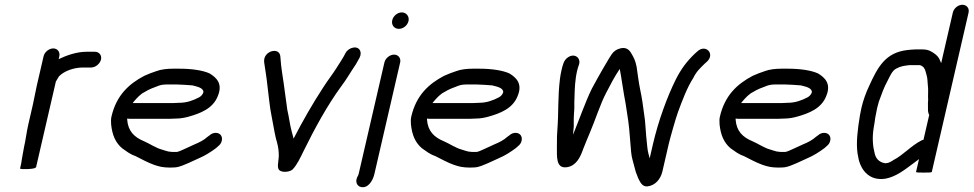

<svg xmlns="http://www.w3.org/2000/svg" viewBox="-20 -724 4082 805"><path d="M203.3 -521C185.6 -521 166.8 -506 162.7 -488L134.3 -365C128.3 -339.1 123.6 -310 117.3 -283L98.6 -202C91.6 -171.4 87.7 -137.3 80.7 -107C77.7 -94.2 72.9 -60.4 70.5 -50C70.3 -46 69.4 -40.7 67.8 -34L64.2 -18C63.4 -14.5 81 -15 87 -15C97.4 -15 129.6 -15.6 131.5 -24L214.2 -382C217.9 -387.1 223.4 -398.7 227.3 -404C249.3 -426.5 289.9 -441 327.8 -441H362.8C380.2 -441 399.5 -456.9 403.5 -474.5C407.6 -492.1 395.5 -507 378.1 -507H343.1C300.9 -507 258.5 -491.6 225.9 -476L228.7 -488C232.8 -506 221 -521 203.3 -521Z M536.4 -292C543.9 -302.2 560.9 -320.9 569.5 -327C574.6 -331.7 580.1 -335.3 586 -338C603.9 -349.4 625.4 -357.4 646.3 -365C658 -369.6 674.5 -370 689.4 -370H717.4C729.8 -370 776.7 -367.1 786.5 -366C804.3 -361.3 832.7 -356.6 833 -338C830.8 -328.3 822.5 -320 815 -316C791.3 -303.5 763.7 -293 731.6 -293C724.2 -292.3 716.7 -292 709.4 -292ZM884.6 -167C875.2 -167 866.8 -163.7 859.2 -157L849.6 -150C836 -137.1 814.4 -126.2 796.5 -119L752.9 -99C743.7 -95.3 732.9 -89.1 722.1 -87H701.1C687.9 -88.2 683.4 -88.7 674.2 -92L658.4 -97C633.1 -103.7 607.1 -122 583.5 -132C542.7 -148.8 516.9 -174.4 513.3 -222C513.6 -223.3 513.6 -225 513.4 -227C515.9 -226.3 518.5 -226 521.2 -226H694.2C702.2 -226 710.9 -226.3 720.4 -227C737.7 -227 756.5 -230.9 771.3 -235C820.4 -248.8 872.9 -269 893.1 -321C915.4 -373.9 886.6 -399 859 -416C829.9 -429.4 782.6 -436 732.7 -436H704.7C681.3 -436 654.6 -433.1 636.4 -426C619.9 -420.5 600.1 -413.4 584.7 -406C520.7 -372.3 468 -324.7 447.3 -235C445.3 -226.3 444.8 -215.7 445.9 -203C450.4 -158.4 464 -125.8 492.5 -102C509.8 -90 524.8 -77.4 547.2 -70C573.2 -57.1 597.2 -43.3 625.6 -33L641.5 -28C659 -22.3 686.3 -20.2 712.1 -22C733.5 -23.2 753 -33.5 769.2 -40L812.9 -60C839.1 -70.8 863.7 -86.7 885.8 -103L894.6 -111C902.7 -117 907.8 -124.7 909.9 -134C914.2 -152.5 903.1 -167 884.6 -167Z M1087.3 -469 1087.7 -462C1092.7 -427.1 1097.8 -398.4 1101.6 -362C1107.1 -320.6 1110.5 -275.5 1118.7 -237C1125.1 -206 1129.7 -173.7 1136.5 -145L1141.9 -125C1146.5 -107.7 1149.1 -90.4 1148.9 -69C1148.2 -44.1 1137.2 -15.6 1156.6 -7C1172 -0.2 1196.8 -4.2 1207.2 -14C1225.7 -33.5 1238.6 -61.6 1253 -91C1298.9 -184.4 1352.1 -282.1 1410.6 -362C1433.4 -391.8 1450.9 -423.5 1471.8 -454L1483.7 -475C1490.2 -485.8 1494.4 -496.4 1490.9 -508.5C1483.1 -535.4 1442.3 -526.8 1428.9 -502C1418 -479.4 1404 -460.8 1391.6 -440C1373.1 -410.7 1353.4 -386.5 1334.2 -356C1290.6 -289.2 1249.2 -217 1211 -143C1210.1 -147.7 1209 -151.7 1207.8 -155L1202.4 -175C1195.3 -201.5 1191.6 -234.3 1184.7 -263C1181.2 -287.5 1177.8 -312.6 1174.3 -339C1168.3 -389.8 1158.2 -436.7 1155.4 -487C1152.3 -528.1 1087.3 -511.6 1087.3 -469Z M1591.7 -462 1483.6 6C1482.5 10.8 1479.6 14.8 1477.6 19C1468.6 38.6 1477.2 55.5 1491.3 59.5C1521.8 68.3 1543 34.8 1549.6 6L1657.7 -462C1661.8 -480 1650 -495 1632.3 -495C1614.6 -495 1595.8 -480 1591.7 -462ZM1624.5 -639C1620.1 -620 1632.4 -603 1652.2 -603C1670.8 -603 1688.6 -617.5 1692.8 -636C1697.1 -654.7 1683.8 -672 1665.1 -672C1646.6 -672 1628.8 -657.5 1624.5 -639Z M1793.4 -292C1800.9 -302.2 1817.9 -320.9 1826.5 -327C1831.6 -331.7 1837.1 -335.3 1843 -338C1860.9 -349.4 1882.4 -357.4 1903.3 -365C1915 -369.6 1931.5 -370 1946.4 -370H1974.4C1986.8 -370 2033.7 -367.1 2043.5 -366C2061.3 -361.3 2089.7 -356.6 2090 -338C2087.8 -328.3 2079.5 -320 2072 -316C2048.3 -303.5 2020.7 -293 1988.6 -293C1981.2 -292.3 1973.7 -292 1966.4 -292ZM2141.6 -167C2132.2 -167 2123.8 -163.7 2116.2 -157L2106.6 -150C2093 -137.1 2071.4 -126.2 2053.5 -119L2009.9 -99C2000.7 -95.3 1989.9 -89.1 1979.1 -87H1958.1C1944.9 -88.2 1940.4 -88.7 1931.2 -92L1915.4 -97C1890.1 -103.7 1864.1 -122 1840.5 -132C1799.7 -148.8 1773.9 -174.4 1770.3 -222C1770.6 -223.3 1770.6 -225 1770.4 -227C1772.9 -226.3 1775.5 -226 1778.2 -226H1951.2C1959.2 -226 1967.9 -226.3 1977.4 -227C1994.7 -227 2013.5 -230.9 2028.3 -235C2077.4 -248.8 2129.9 -269 2150.1 -321C2172.4 -373.9 2143.6 -399 2116 -416C2086.9 -429.4 2039.6 -436 1989.7 -436H1961.7C1938.3 -436 1911.6 -433.1 1893.4 -426C1876.9 -420.5 1857.1 -413.4 1841.7 -406C1777.7 -372.3 1725 -324.7 1704.3 -235C1702.3 -226.3 1701.8 -215.7 1702.9 -203C1707.4 -158.4 1721 -125.8 1749.5 -102C1766.8 -90 1781.8 -77.4 1804.2 -70C1830.2 -57.1 1854.2 -43.3 1882.6 -33L1898.5 -28C1916 -22.3 1943.3 -20.2 1969.1 -22C1990.5 -23.2 2010 -33.5 2026.2 -40L2069.9 -60C2096.1 -70.8 2120.7 -86.7 2142.8 -103L2151.6 -111C2159.7 -117 2164.8 -124.7 2166.9 -134C2171.2 -152.5 2160.1 -167 2141.6 -167Z M2385.6 -228 2386.7 -250C2389.5 -276.5 2386.8 -284.9 2388.7 -315C2389.5 -350.2 2390.8 -389.2 2399.6 -427C2402.6 -439.9 2404.5 -444.3 2407.8 -454C2416 -480.9 2389.6 -502.9 2361.1 -483.5C2343.6 -471.6 2339.7 -453.3 2333.6 -427C2331.3 -417 2329.3 -405.7 2327.7 -393C2318.3 -317.7 2322.5 -252.7 2317 -182L2315.3 -153C2314.9 -142.3 2314.8 -133.3 2315.1 -126L2314.9 -108C2315.7 -70.5 2308.8 -15.6 2357.3 -23C2394.3 -28.6 2412.3 -61.9 2424.6 -98C2432.6 -119.9 2445.7 -148.5 2454.5 -171C2474.7 -217.9 2497.7 -289.9 2521.1 -334C2538.9 -368.5 2556.1 -401.9 2578.4 -435C2586 -396.5 2589.9 -362.1 2596.8 -324L2603 -290C2606.4 -267.9 2610.9 -239.2 2614.1 -217C2619.8 -177.5 2621.9 -127.6 2626.1 -87C2629 -58.6 2633.4 -52 2638.7 -29L2645.7 -3C2648.5 5 2651.8 13.7 2655.7 23C2663.3 38.2 2672.5 59.8 2694.2 57.5C2726.7 54 2749.6 27.7 2757.2 -5L2783.5 -119C2789.1 -143.5 2814.1 -231.6 2822.6 -254C2840.5 -302.8 2861 -357.4 2886.7 -397C2899.8 -424.3 2914.8 -437.5 2934.5 -457L2944.6 -466C2979.1 -498.9 2938 -541.1 2903.3 -508L2893.2 -499C2860.5 -467.8 2835.6 -435.3 2813 -390C2776.7 -317 2739.9 -216.2 2717.5 -119L2703.9 -60C2699.2 -80.1 2696.4 -84 2693.9 -108L2689.5 -151.5C2686.7 -178.3 2685.7 -216.1 2681.4 -240C2677 -276.2 2671.2 -315.5 2663.8 -350C2657.1 -382.3 2654.5 -408.3 2649.3 -443C2644.1 -470.7 2637.3 -482.6 2625.9 -502C2615.4 -520 2600.2 -526.3 2580.3 -521C2564 -517 2551.6 -508 2543 -494C2526.4 -468.7 2525.5 -464.2 2505.7 -432C2486 -397.7 2479.5 -385.2 2461.3 -352C2434.3 -297.1 2406.7 -217.7 2382.9 -160C2383.2 -161.3 2383.2 -162.7 2382.9 -164L2385.6 -193C2385.9 -203 2385.9 -214.7 2385.6 -228Z M3087.4 -292C3094.9 -302.2 3111.9 -320.9 3120.5 -327C3125.6 -331.7 3131.1 -335.3 3137 -338C3154.9 -349.4 3176.4 -357.4 3197.3 -365C3209 -369.6 3225.5 -370 3240.4 -370H3268.4C3280.8 -370 3327.7 -367.1 3337.5 -366C3355.3 -361.3 3383.7 -356.6 3384 -338C3381.8 -328.3 3373.5 -320 3366 -316C3342.3 -303.5 3314.7 -293 3282.6 -293C3275.2 -292.3 3267.7 -292 3260.4 -292ZM3435.6 -167C3426.2 -167 3417.8 -163.7 3410.2 -157L3400.6 -150C3387 -137.1 3365.4 -126.2 3347.5 -119L3303.9 -99C3294.7 -95.3 3283.9 -89.1 3273.1 -87H3252.1C3238.9 -88.2 3234.4 -88.7 3225.2 -92L3209.4 -97C3184.1 -103.7 3158.1 -122 3134.5 -132C3093.7 -148.8 3067.9 -174.4 3064.3 -222C3064.6 -223.3 3064.6 -225 3064.4 -227C3066.9 -226.3 3069.5 -226 3072.2 -226H3245.2C3253.2 -226 3261.9 -226.3 3271.4 -227C3288.7 -227 3307.5 -230.9 3322.3 -235C3371.4 -248.8 3423.9 -269 3444.1 -321C3466.4 -373.9 3437.6 -399 3410 -416C3380.9 -429.4 3333.6 -436 3283.7 -436H3255.7C3232.3 -436 3205.6 -433.1 3187.4 -426C3170.9 -420.5 3151.1 -413.4 3135.7 -406C3071.7 -372.3 3019 -324.7 2998.3 -235C2996.3 -226.3 2995.8 -215.7 2996.9 -203C3001.4 -158.4 3015 -125.8 3043.5 -102C3060.8 -90 3075.8 -77.4 3098.2 -70C3124.2 -57.1 3148.2 -43.3 3176.6 -33L3192.5 -28C3210 -22.3 3237.3 -20.2 3263.1 -22C3284.5 -23.2 3304 -33.5 3320.2 -40L3363.9 -60C3390.1 -70.8 3414.7 -86.7 3436.8 -103L3445.6 -111C3453.7 -117 3458.8 -124.7 3460.9 -134C3465.2 -152.5 3454.1 -167 3435.6 -167Z M3886.7 -3 3909.8 -103 3833.2 -57 3821.4 -6C3819.9 0.6 3885.7 1.4 3886.7 -3ZM3887.4 -6 4040.9 -671C4045.1 -689.3 4033.1 -704 4015 -704C3996.9 -704 3979.1 -689.3 3974.9 -671L3926 -459C3924.6 -461.7 3923.5 -464.3 3922.8 -467C3916.1 -485.1 3907.8 -493.4 3889.6 -505C3872.5 -515.3 3863.3 -517 3840.4 -517H3823.4C3810.4 -517 3794.9 -515.3 3782.7 -514C3692.2 -503 3660 -442.9 3623.8 -363C3611.2 -336.8 3599.1 -303.5 3591.8 -272C3589.3 -261.3 3587.2 -250.7 3585.4 -240C3575.5 -179.4 3568.9 -125.4 3575.5 -80L3581 -52C3592.5 -9.3 3626.1 35.8 3693.2 25C3736.9 16.7 3773.4 -12.3 3806.5 -37L3830.7 -55C3830.9 -55.7 3831.7 -56.3 3833.2 -57L3820.7 -3C3819.7 1.3 3885.8 0.8 3887.4 -6ZM3875.9 -242 3851.9 -138C3848.4 -137.3 3845.5 -136.3 3843.2 -135C3800.5 -113.5 3768.8 -75.4 3726.2 -53C3718.2 -47.9 3706 -40 3696.2 -40C3694.8 -39.3 3692.4 -39.3 3689.2 -40C3665.6 -44.1 3651.8 -60 3647.5 -80C3639.7 -108.9 3636.4 -144.3 3642.5 -184L3647.4 -214C3648.4 -224 3650 -234 3652.3 -244C3653.8 -253.3 3655.6 -262.7 3657.8 -272C3659.8 -280.7 3662.1 -289.3 3664.8 -298C3676 -328 3686.2 -358.4 3700.7 -384C3710.6 -402.8 3720.2 -428.6 3738.9 -437C3756.3 -446.5 3771.9 -448.6 3794.1 -451H3837.1C3853.2 -445.2 3857.7 -436 3861.4 -422L3865.7 -406C3869 -394 3868.7 -380.8 3870 -368C3873.1 -349.5 3870 -324.9 3871.4 -305L3870.6 -293C3870.5 -280.8 3870.9 -271.2 3870.8 -259C3872.1 -252.6 3872.7 -247.5 3875.9 -242Z"/></svg>

Font: HoneyBee
Style: RegIt
Weight: 400
Foundry: Cannot Into Space Fonts
Version: Version 0.89